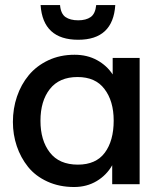

<svg xmlns="http://www.w3.org/2000/svg" viewBox="-20 -731 666 762"><path d="M290.5 -573.2Q150.4 -573.2 141.1 -710.9H218.3Q221.2 -676.3 240 -663.3Q258.8 -650.4 290.5 -650.4Q321.3 -650.4 339.8 -663.3Q358.4 -676.3 361.8 -710.9H437.5Q428.7 -573.2 290.5 -573.2ZM289.1 -77.6Q360.8 -77.6 396 -125Q431.2 -172.4 431.2 -252.4Q431.2 -330.1 394.5 -377.9Q358.9 -425.3 287.6 -425.3Q215.3 -425.3 177.7 -377.4Q140.6 -330.1 140.6 -251.5Q140.6 -173.8 177.7 -126Q214.8 -77.6 289.1 -77.6ZM273.9 11.2Q215.3 11.2 168 -10.5Q120.6 -32.2 91.3 -68.8Q62 -105.5 46.6 -151.1Q31.2 -196.8 31.2 -247.1Q31.2 -300.3 47.4 -347.9Q63.5 -395.5 94.2 -432.6Q125 -469.7 171.6 -491.7Q218.3 -513.7 275.9 -513.7Q326.2 -513.7 365 -492.4Q403.8 -471.2 427.2 -435.5V-501H534.2V0H425.3V-75.2Q402.8 -35.6 363.5 -12.2Q324.2 11.2 273.9 11.2Z"/></svg>

Font: Ride Light
Style: Bold
Weight: 600
Version: Version 3.000